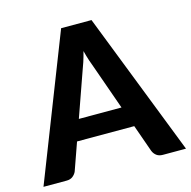

<svg xmlns="http://www.w3.org/2000/svg" viewBox="-115 -831 932 937"><g transform="rotate(-15 351.0 -363.0)"><path d="M459 -275.5 380.5 -497.5Q373.5 -515 365.8 -538.5Q358 -562 351 -589.5Q344 -561.5 336.2 -537.8Q328.5 -514 321.5 -496.5L243.5 -275.5ZM711 0H594.5Q575 0 562.8 -9.2Q550.5 -18.5 544.5 -33L495.5 -171.5H206.5L157.5 -33Q152.5 -20.5 140 -10.2Q127.5 0 108.5 0H-9L274.5 -725.5H428Z"/></g></svg>

Font: LatoLatin Heavy
Style: Regular
Weight: 800
Designer: Lukasz Dziedzic with Adam Twardoch and Botio Nikoltchev
Foundry: tyPoland Lukasz Dziedzic
Version: Version 2.015; 2015-08-06; http://www.latofonts.com/